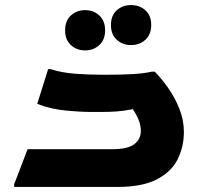

<svg xmlns="http://www.w3.org/2000/svg" viewBox="-20 -738 800 758"><path d="M36 -11 89 -149H422Q485 -149 510.5 -169Q536 -189 536 -221Q536 -244 526.5 -266.5Q517 -289 504 -307Q469 -300 440.5 -298Q412 -296 380 -296H341Q296 -296 236.5 -302Q177 -308 127 -328L170 -465H180Q223 -451 275.5 -447Q328 -443 378 -443H410Q458 -443 503.5 -445.5Q549 -448 579 -455H591Q616 -430 643 -392Q670 -354 688 -309Q706 -264 706 -217Q706 -159 681.5 -109.5Q657 -60 599.5 -30Q542 0 444 0H36ZM497 -560Q464 -560 441 -581Q418 -602 418 -639Q418 -677 441 -697.5Q464 -718 497 -718Q531 -718 554 -697.5Q577 -677 577 -639Q577 -602 554 -581Q531 -560 497 -560ZM316 -539Q283 -539 260 -560Q237 -581 237 -618Q237 -656 260 -677Q283 -698 316 -698Q349 -698 372 -677Q395 -656 395 -618Q395 -581 372 -560Q349 -539 316 -539Z"/></svg>

Font: Kufam
Style: Bold Italic
Weight: 700
Italic angle: -11°
Designer: Artur Schmal
Foundry: Original Type
Version: Version 1.301; ttfautohint (v1.8.3)